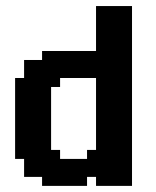

<svg xmlns="http://www.w3.org/2000/svg" viewBox="-20 -608 511 628"><path d="M411.8 -588.2V-558.8H382.4V-588.2ZM382.4 -588.2V-558.8H352.9V-588.2ZM352.9 -588.2V-558.8H323.5V-588.2ZM323.5 -588.2V-558.8H294.1V-588.2ZM323.5 -558.8V-529.4H294.1V-558.8ZM323.5 -529.4V-500H294.1V-529.4ZM352.9 -529.4V-500H323.5V-529.4ZM382.4 -529.4V-500H352.9V-529.4ZM382.4 -558.8V-529.4H352.9V-558.8ZM411.8 -558.8V-529.4H382.4V-558.8ZM352.9 -558.8V-529.4H323.5V-558.8ZM411.8 -529.4V-500H382.4V-529.4ZM411.8 -500V-470.6H382.4V-500ZM411.8 -470.6V-441.2H382.4V-470.6ZM382.4 -470.6V-441.2H352.9V-470.6ZM352.9 -470.6V-441.2H323.5V-470.6ZM323.5 -470.6V-441.2H294.1V-470.6ZM323.5 -500V-470.6H294.1V-500ZM352.9 -500V-470.6H323.5V-500ZM382.4 -500V-470.6H352.9V-500ZM411.8 -441.2V-411.8H382.4V-441.2ZM382.4 -441.2V-411.8H352.9V-441.2ZM352.9 -441.2V-411.8H323.5V-441.2ZM411.8 -382.4V-352.9H382.4V-382.4ZM411.8 -411.8V-382.4H382.4V-411.8ZM352.9 -29.4V0H323.5V-29.4ZM382.4 -29.4V0H352.9V-29.4ZM411.8 -58.8V-29.4H382.4V-58.8ZM411.8 -88.2V-58.8H382.4V-88.2ZM411.8 -29.4V0H382.4V-29.4ZM264.7 -441.2V-411.8H235.3V-441.2ZM323.5 -441.2V-411.8H294.1V-441.2ZM235.3 -441.2V-411.8H205.9V-441.2ZM205.9 -441.2V-411.8H176.5V-441.2ZM176.5 -441.2V-411.8H147.1V-441.2ZM147.1 -441.2V-411.8H117.6V-441.2ZM117.6 -411.8V-382.4H88.2V-411.8ZM147.1 -411.8V-382.4H117.6V-411.8ZM147.1 -382.4V-352.9H117.6V-382.4ZM88.2 -411.8V-382.4H58.8V-411.8ZM88.2 -382.4V-352.9H58.8V-382.4ZM117.6 -382.4V-352.9H88.2V-382.4ZM147.1 -352.9V-323.5H117.6V-352.9ZM176.5 -352.9V-323.5H147.1V-352.9ZM117.6 -352.9V-323.5H88.2V-352.9ZM88.2 -352.9V-323.5H58.8V-352.9ZM58.8 -352.9V-323.5H29.4V-352.9ZM58.8 -323.5V-294.1H29.4V-323.5ZM58.8 -294.1V-264.7H29.4V-294.1ZM58.8 -264.7V-235.3H29.4V-264.7ZM58.8 -235.3V-205.9H29.4V-235.3ZM58.8 -205.9V-176.5H29.4V-205.9ZM58.8 -176.5V-147.1H29.4V-176.5ZM58.8 -147.1V-117.6H29.4V-147.1ZM58.8 -117.6V-88.2H29.4V-117.6ZM88.2 -117.6V-88.2H58.8V-117.6ZM88.2 -88.2V-58.8H58.8V-88.2ZM88.2 -58.8V-29.4H58.8V-58.8ZM117.6 -58.8V-29.4H88.2V-58.8ZM147.1 -58.8V-29.4H117.6V-58.8ZM176.5 -88.2V-58.8H147.1V-88.2ZM176.5 -117.6V-88.2H147.1V-117.6ZM147.1 -117.6V-88.2H117.6V-117.6ZM147.1 -88.2V-58.8H117.6V-88.2ZM117.6 -88.2V-58.8H88.2V-88.2ZM117.6 -117.6V-88.2H88.2V-117.6ZM117.6 -147.1V-117.6H88.2V-147.1ZM147.1 -147.1V-117.6H117.6V-147.1ZM147.1 -176.5V-147.1H117.6V-176.5ZM147.1 -205.9V-176.5H117.6V-205.9ZM147.1 -235.3V-205.9H117.6V-235.3ZM147.1 -264.7V-235.3H117.6V-264.7ZM147.1 -294.1V-264.7H117.6V-294.1ZM147.1 -323.5V-294.1H117.6V-323.5ZM117.6 -323.5V-294.1H88.2V-323.5ZM117.6 -294.1V-264.7H88.2V-294.1ZM117.6 -264.7V-235.3H88.2V-264.7ZM117.6 -235.3V-205.9H88.2V-235.3ZM117.6 -205.9V-176.5H88.2V-205.9ZM117.6 -176.5V-147.1H88.2V-176.5ZM88.2 -147.1V-117.6H58.8V-147.1ZM88.2 -176.5V-147.1H58.8V-176.5ZM88.2 -205.9V-176.5H58.8V-205.9ZM88.2 -235.3V-205.9H58.8V-235.3ZM88.2 -264.7V-235.3H58.8V-264.7ZM88.2 -294.1V-264.7H58.8V-294.1ZM88.2 -323.5V-294.1H58.8V-323.5ZM176.5 -58.8V-29.4H147.1V-58.8ZM176.5 -29.4V0H147.1V-29.4ZM147.1 -29.4V0H117.6V-29.4ZM205.9 -29.4V0H176.5V-29.4ZM235.3 -29.4V0H205.9V-29.4ZM264.7 -29.4V0H235.3V-29.4ZM323.5 -29.4V0H294.1V-29.4ZM323.5 -58.8V-29.4H294.1V-58.8ZM352.9 -58.8V-29.4H323.5V-58.8ZM382.4 -58.8V-29.4H352.9V-58.8ZM382.4 -294.1V-264.7H352.9V-294.1ZM382.4 -323.5V-294.1H352.9V-323.5ZM411.8 -352.9V-323.5H382.4V-352.9ZM382.4 -382.4V-352.9H352.9V-382.4ZM352.9 -411.8V-382.4H323.5V-411.8ZM323.5 -411.8V-382.4H294.1V-411.8ZM294.1 -411.8V-382.4H264.7V-411.8ZM294.1 -382.4V-352.9H264.7V-382.4ZM323.5 -352.9V-323.5H294.1V-352.9ZM352.9 -352.9V-323.5H323.5V-352.9ZM323.5 -323.5V-294.1H294.1V-323.5ZM323.5 -294.1V-264.7H294.1V-294.1ZM323.5 -264.7V-235.3H294.1V-264.7ZM264.7 -88.2V-58.8H235.3V-88.2ZM235.3 -88.2V-58.8H205.9V-88.2ZM205.9 -88.2V-58.8H176.5V-88.2ZM205.9 -58.8V-29.4H176.5V-58.8ZM235.3 -58.8V-29.4H205.9V-58.8ZM264.7 -58.8V-29.4H235.3V-58.8ZM294.1 -58.8V-29.4H264.7V-58.8ZM323.5 -88.2V-58.8H294.1V-88.2ZM352.9 -88.2V-58.8H323.5V-88.2ZM352.9 -294.1V-264.7H323.5V-294.1ZM352.9 -323.5V-294.1H323.5V-323.5ZM352.9 -382.4V-352.9H323.5V-382.4ZM323.5 -382.4V-352.9H294.1V-382.4ZM264.7 -411.8V-382.4H235.3V-411.8ZM235.3 -411.8V-382.4H205.9V-411.8ZM205.9 -411.8V-382.4H176.5V-411.8ZM176.5 -411.8V-382.4H147.1V-411.8ZM176.5 -382.4V-352.9H147.1V-382.4ZM205.9 -382.4V-352.9H176.5V-382.4ZM235.3 -382.4V-352.9H205.9V-382.4ZM264.7 -382.4V-352.9H235.3V-382.4ZM382.4 -411.8V-382.4H352.9V-411.8ZM382.4 -88.2V-58.8H352.9V-88.2ZM382.4 -352.9V-323.5H352.9V-352.9ZM411.8 -323.5V-294.1H382.4V-323.5ZM411.8 -294.1V-264.7H382.4V-294.1ZM411.8 -117.6V-88.2H382.4V-117.6ZM382.4 -117.6V-88.2H352.9V-117.6ZM352.9 -117.6V-88.2H323.5V-117.6ZM323.5 -117.6V-88.2H294.1V-117.6ZM352.9 -264.7V-235.3H323.5V-264.7ZM382.4 -264.7V-235.3H352.9V-264.7ZM411.8 -264.7V-235.3H382.4V-264.7ZM411.8 -235.3V-205.9H382.4V-235.3ZM411.8 -205.9V-176.5H382.4V-205.9ZM411.8 -176.5V-147.1H382.4V-176.5ZM382.4 -176.5V-147.1H352.9V-176.5ZM382.4 -147.1V-117.6H352.9V-147.1ZM352.9 -147.1V-117.6H323.5V-147.1ZM411.8 -147.1V-117.6H382.4V-147.1ZM323.5 -147.1V-117.6H294.1V-147.1ZM323.5 -176.5V-147.1H294.1V-176.5ZM323.5 -205.9V-176.5H294.1V-205.9ZM323.5 -235.3V-205.9H294.1V-235.3ZM352.9 -235.3V-205.9H323.5V-235.3ZM382.4 -235.3V-205.9H352.9V-235.3ZM382.4 -205.9V-176.5H352.9V-205.9ZM352.9 -176.5V-147.1H323.5V-176.5ZM352.9 -205.9V-176.5H323.5V-205.9ZM264.7 -441.2H294.1V-411.8H264.7ZM264.7 -88.2H294.1V-58.8H264.7ZM264.7 -117.6H294.1V-88.2H264.7Z"/></svg>

Font: Jersey 20
Style: Regular
Weight: 400
Designer: Sarah Cadigan-Fried
Version: Version 1.000; ttfautohint (v1.8.4.7-5d5b)